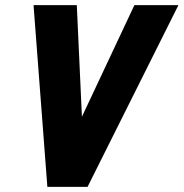

<svg xmlns="http://www.w3.org/2000/svg" viewBox="-20 -730 717 750"><path d="M165 0 111 -710H280L300 -274L505 -710H677L322 0Z"/></svg>

Font: Geist Mono ExtraBold
Style: Italic
Weight: 800
Italic angle: -12°
Monospace: yes
Designer: Basement.studio, Andrés Briganti, Mateo Zaragoza
Foundry: Basement.studio, Vercel, Andrés Briganti, Guido Ferreyra, Mateo Zaragoza
Version: Version 1.500; ttfautohint (v1.8.4.7-5d5b)